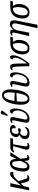

<svg xmlns="http://www.w3.org/2000/svg" viewBox="2168 -3017 1086 5462"><g transform="rotate(-90 2711.0 -286.0)"><path d="M27 0 135 -536H232L164 -235L329 -421Q366 -463 393.5 -489.5Q421 -516 445 -528.5Q469 -541 497 -541Q539 -541 547 -516Q555 -491 547 -452Q496 -451 466 -446Q436 -441 413.5 -426.5Q391 -412 363 -383L289 -305L354 -96Q364 -68 377.5 -58.5Q391 -49 406 -49Q416 -49 425 -52.5Q434 -56 450 -63L463 -30Q440 -15 416.5 -4.5Q393 6 365 6Q323 6 300 -13Q277 -32 261 -89L221 -234L146 -154L111 0Z M692 10Q645 10 612.5 -17Q580 -44 568 -102.5Q556 -161 569 -257Q590 -402 649.5 -474Q709 -546 790 -546Q827 -546 855.5 -531Q884 -516 901.5 -477.5Q919 -439 921 -371H926L1004 -536H1114L927 -251Q935 -166 940 -122.5Q945 -79 953 -64Q961 -49 976 -49Q986 -49 998 -53.5Q1010 -58 1021 -63L1035 -30Q1019 -19 993.5 -6.5Q968 6 940 6Q909 6 894 -7.5Q879 -21 873 -51.5Q867 -82 864 -132H861Q843 -94 819.5 -61.5Q796 -29 764.5 -9.5Q733 10 692 10ZM714 -54Q741 -54 763.5 -72.5Q786 -91 804 -120.5Q822 -150 837 -182.5Q852 -215 865 -243Q861 -325 854.5 -378Q848 -431 832 -457.5Q816 -484 784 -484Q740 -484 708.5 -429Q677 -374 662 -266Q647 -160 659 -107Q671 -54 714 -54Z M1282 9Q1223 9 1196.5 -20.5Q1170 -50 1190 -118L1287 -457H1202Q1186 -457 1167 -448.5Q1148 -440 1128 -421L1099 -431Q1120 -467 1139 -490Q1158 -513 1183.5 -524.5Q1209 -536 1250 -536H1518L1491 -457H1337L1281 -126Q1274 -82 1281.5 -63.5Q1289 -45 1313 -45Q1329 -45 1341 -49Q1353 -53 1367 -60L1379 -26Q1358 -12 1334 -1.5Q1310 9 1282 9Z M1642 10Q1550 10 1512 -33Q1474 -76 1485 -137Q1494 -194 1529.5 -226Q1565 -258 1606 -272L1607 -275Q1571 -290 1553.5 -321Q1536 -352 1544 -398Q1552 -445 1582 -478.5Q1612 -512 1656.5 -529Q1701 -546 1752 -546Q1805 -546 1835.5 -531Q1866 -516 1877 -493Q1888 -470 1884 -445Q1879 -419 1859 -401Q1839 -383 1791 -383Q1800 -431 1791 -463.5Q1782 -496 1737 -496Q1697 -496 1669.5 -470.5Q1642 -445 1634 -399Q1627 -360 1637.5 -331.5Q1648 -303 1667 -298Q1699 -306 1729 -311.5Q1759 -317 1781 -317Q1796 -305 1792 -278Q1789 -259 1772.5 -247Q1756 -235 1734 -235Q1719 -235 1700.5 -241Q1682 -247 1658 -257Q1636 -247 1610.5 -221.5Q1585 -196 1577 -150Q1569 -109 1590 -78Q1611 -47 1670 -47Q1715 -47 1751 -66.5Q1787 -86 1814 -126Q1819 -122 1823 -112.5Q1827 -103 1824 -89Q1817 -48 1771 -19Q1725 10 1642 10Z M2062 10Q1982 10 1962.5 -29.5Q1943 -69 1958 -143L2011 -393Q2021 -441 2020 -462.5Q2019 -484 1997 -484Q1988 -484 1977.5 -480Q1967 -476 1954 -470L1941 -503Q1964 -519 1988.5 -529Q2013 -539 2038 -539Q2073 -539 2089 -526.5Q2105 -514 2108.5 -492Q2112 -470 2108.5 -443.5Q2105 -417 2099 -388L2050 -159Q2044 -127 2042 -103Q2040 -79 2051.5 -65.5Q2063 -52 2096 -52Q2146 -52 2188 -85.5Q2230 -119 2258.5 -176Q2287 -233 2297 -303Q2305 -359 2292 -396.5Q2279 -434 2255.5 -455Q2232 -476 2207 -482Q2212 -511 2230 -527.5Q2248 -544 2274 -544Q2316 -544 2334.5 -510.5Q2353 -477 2355 -424Q2357 -371 2349 -310Q2341 -250 2317 -193Q2293 -136 2255.5 -90Q2218 -44 2169 -17Q2120 10 2062 10ZM2175 -606 2145 -620 2194 -776Q2202 -802 2221 -807Q2240 -812 2260.5 -802.5Q2281 -793 2297 -776L2296 -764Z M2627 10Q2555 10 2515.5 -37Q2476 -84 2466 -171Q2456 -258 2473 -379Q2490 -500 2525 -587.5Q2560 -675 2613 -722.5Q2666 -770 2738 -770Q2806 -770 2845.5 -722.5Q2885 -675 2895.5 -587Q2906 -499 2889 -378Q2864 -197 2797 -93.5Q2730 10 2627 10ZM2804 -409Q2823 -554 2807 -636.5Q2791 -719 2730 -719Q2668 -719 2629 -638Q2590 -557 2568 -421ZM2635 -41Q2698 -41 2737 -126.5Q2776 -212 2798 -363L2558 -350Q2546 -255 2548.5 -186Q2551 -117 2572 -79Q2593 -41 2635 -41Z M3090 10Q3010 10 2990.5 -29.5Q2971 -69 2986 -143L3039 -393Q3049 -441 3048 -462.5Q3047 -484 3025 -484Q3016 -484 3005.5 -480Q2995 -476 2982 -470L2969 -503Q2992 -519 3016.5 -529Q3041 -539 3066 -539Q3101 -539 3117 -526.5Q3133 -514 3136.5 -492Q3140 -470 3136.5 -443.5Q3133 -417 3127 -388L3078 -159Q3072 -127 3070 -103Q3068 -79 3079.5 -65.5Q3091 -52 3124 -52Q3174 -52 3216 -85.5Q3258 -119 3286.5 -176Q3315 -233 3325 -303Q3333 -359 3320 -396.5Q3307 -434 3283.5 -455Q3260 -476 3235 -482Q3240 -511 3258 -527.5Q3276 -544 3302 -544Q3344 -544 3362.5 -510.5Q3381 -477 3383 -424Q3385 -371 3377 -310Q3369 -250 3345 -193Q3321 -136 3283.5 -90Q3246 -44 3197 -17Q3148 10 3090 10Z M3450 -505Q3494 -539 3548 -539Q3582 -539 3600 -520Q3618 -501 3625.5 -450.5Q3633 -400 3634.5 -306.5Q3636 -213 3637 -65H3639Q3670 -99 3699 -143Q3728 -187 3751.5 -233.5Q3775 -280 3788.5 -322.5Q3802 -365 3802 -396Q3802 -433 3788 -451Q3774 -469 3751 -469Q3753 -507 3771.5 -524.5Q3790 -542 3812 -542Q3838 -542 3853.5 -521.5Q3869 -501 3869 -455Q3869 -395 3845.5 -330Q3822 -265 3785.5 -203Q3749 -141 3710 -88.5Q3671 -36 3640 -1L3558 9Q3555 -124 3553 -212Q3551 -300 3548 -353.5Q3545 -407 3539.5 -434Q3534 -461 3525 -470Q3516 -479 3502 -479Q3482 -479 3460 -465Z M4065 10Q3967 10 3924.5 -59Q3882 -128 3899 -247Q3913 -350 3957 -413.5Q4001 -477 4067 -506.5Q4133 -536 4211 -536H4400L4375 -461H4250Q4279 -424 4297 -370Q4315 -316 4304 -238Q4294 -168 4264.5 -112Q4235 -56 4185 -23Q4135 10 4065 10ZM4074 -41Q4128 -41 4164 -92Q4200 -143 4213 -235Q4224 -313 4214 -375Q4204 -437 4188 -461H4170Q4133 -461 4095.5 -442Q4058 -423 4029 -375.5Q4000 -328 3988 -244Q3975 -152 3993 -96.5Q4011 -41 4074 -41Z M4640 237 4770 -346Q4782 -411 4771.5 -447.5Q4761 -484 4713 -484Q4675 -484 4647 -461Q4619 -438 4601.5 -400.5Q4584 -363 4576 -321L4512 0H4415L4502 -371Q4516 -431 4512.5 -457.5Q4509 -484 4487 -484Q4469 -484 4443 -470L4429 -503Q4453 -519 4477.5 -529Q4502 -539 4527 -539Q4572 -539 4587 -516Q4602 -493 4600 -450H4603Q4640 -506 4677 -526Q4714 -546 4759 -546Q4827 -546 4850.5 -499Q4874 -452 4854 -349L4737 237Z M5087 10Q4989 10 4946.5 -59Q4904 -128 4921 -247Q4935 -350 4979 -413.5Q5023 -477 5089 -506.5Q5155 -536 5233 -536H5422L5397 -461H5272Q5301 -424 5319 -370Q5337 -316 5326 -238Q5316 -168 5286.5 -112Q5257 -56 5207 -23Q5157 10 5087 10ZM5096 -41Q5150 -41 5186 -92Q5222 -143 5235 -235Q5246 -313 5236 -375Q5226 -437 5210 -461H5192Q5155 -461 5117.5 -442Q5080 -423 5051 -375.5Q5022 -328 5010 -244Q4997 -152 5015 -96.5Q5033 -41 5096 -41Z"/></g></svg>

Font: Noto Serif Condensed
Style: Italic
Weight: 400
Width: 3
Italic angle: -12°
Designer: Monotype Design Team
Foundry: Monotype Imaging Inc.
Version: Version 2.014; ttfautohint (v1.8.4.7-5d5b)